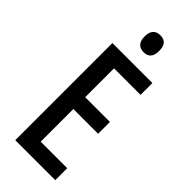

<svg xmlns="http://www.w3.org/2000/svg" viewBox="-293 -958 998 998"><g transform="rotate(45 206.0 -459.5)"><path d="M366 0H72V-714H366V-627H171V-415H353V-328H171V-88H366ZM221 -919Q273 -919 273 -857Q273 -795 221 -795Q166 -795 166 -857Q166 -919 221 -919Z"/></g></svg>

Font: Noto Sans Gujarati UI ExtraCondensed Medium
Style: Regular
Weight: 500
Width: 2
Designer: Jelle Bosma - Monotype Design Team, Universal Thirst
Foundry: Monotype Imaging Inc.
Version: Version 2.106; ttfautohint (v1.8.4.7-5d5b)